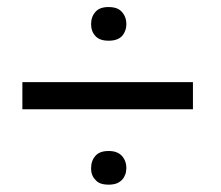

<svg xmlns="http://www.w3.org/2000/svg" viewBox="-20 -603 611 532"><path d="M514.6 -300.3H42V-375.5H514.6ZM232.4 -536.1Q232.4 -556.6 244.6 -570.3Q256.3 -583.5 280.8 -583.5Q289.1 -583.5 296.1 -582Q303.2 -580.6 308.3 -577.6Q313.5 -574.7 317.4 -570.3Q323.7 -563.5 326.9 -554.9Q330.1 -546.4 330.1 -536.1Q330.1 -529.3 328.6 -523.4Q327.1 -517.6 324.5 -512.5Q321.8 -507.3 317.9 -502.9Q305.7 -490.2 281 -490.2Q256.3 -490.2 244.6 -502.9Q238.3 -509.8 235.4 -517.8Q232.4 -525.9 232.4 -536.1ZM232.4 -137.2Q232.4 -157.7 244.6 -171.4Q256.3 -184.6 280.8 -184.6Q293.5 -184.6 302.5 -181.2Q311.5 -177.7 317.4 -171.4Q323.7 -164.6 326.9 -156Q330.1 -147.5 330.1 -137.2Q330.1 -135.3 329.8 -133.3Q329.6 -131.3 329.3 -129.4Q329.1 -127.4 328.9 -125.7Q328.6 -124 328.1 -122.3Q327.6 -120.6 326.9 -119.1Q326.2 -117.7 325.4 -116Q324.7 -114.3 324 -112.8Q323.2 -111.3 322.3 -109.9Q321.3 -108.4 320.1 -106.9Q318.8 -105.5 317.9 -104.5Q313.5 -100.1 308.3 -97.2Q303.2 -94.2 296.1 -92.8Q289.1 -91.3 280.8 -91.3Q272.5 -91.3 265.4 -92.8Q258.3 -94.2 253.2 -97.2Q248 -100.1 244.6 -104.5Q240.2 -108.9 237.5 -113.8Q234.9 -118.7 233.6 -124.5Q232.4 -130.4 232.4 -137.2Z"/></svg>

Font: Vazir Light
Style: Light
Weight: 300
Designer: Saber Rastikerdar
Foundry: Saber Rastikerdar
Version: Version 30.0.0